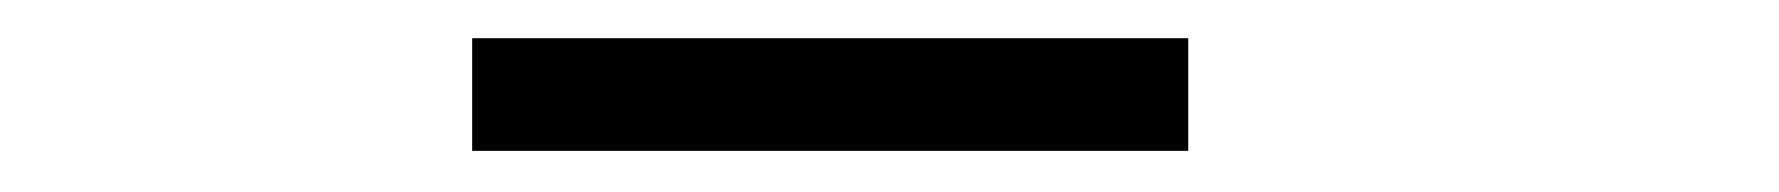

<svg xmlns="http://www.w3.org/2000/svg" viewBox="-20 -728 908 98"><path d="M221 -651V-708.5H586.5V-651Z"/></svg>

Font: Trispace SemiExpanded Light
Style: Regular
Weight: 300
Width: 6
Designer: Tyler Finck
Foundry: Etcetera Type Company
Version: Version 1.210; ttfautohint (v1.8.3)